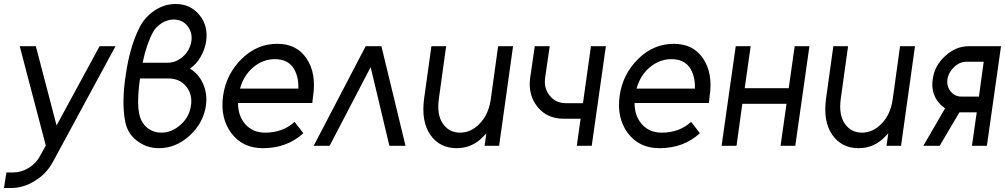

<svg xmlns="http://www.w3.org/2000/svg" viewBox="-20 -732 5046 964"><path d="M79 -500 210 -1 182 49Q162 88 124 111Q87 134 46 134H12L0 212H35Q98 212 155 176Q185 158 207.5 134Q230 110 246 80L560 -500H480L264 -102L160 -500Z M862 -712Q805 -712 756 -679Q705 -645 679 -591Q632 -497 612 -360Q601 -290 600 -231.5Q599 -173 608 -125Q619 -62 667 -26Q715 12 778 12Q863 12 932 -51Q1001 -114 1014 -202Q1022 -262 999 -313Q988 -337 972 -355.5Q956 -374 934 -387Q950 -399 963.5 -413.5Q977 -428 987 -446Q1009 -484 1015 -525Q1026 -603 981 -657Q936 -712 862 -712ZM852 -634Q895 -634 921 -602Q947 -569 941 -525Q933 -479 899 -448Q864 -417 820 -417H696Q706 -465 719.5 -504Q733 -543 748 -570Q755 -584 766.5 -595.5Q778 -607 792 -616Q821 -634 852 -634ZM683 -338H826Q881 -338 914 -299Q947 -259 939 -203Q931 -145 887 -106Q843 -66 789 -66Q752 -66 722 -88Q708 -99 698 -113.5Q688 -128 683 -145Q673 -177 673.5 -225.5Q674 -274 683 -338Z M1548 -215 1552 -250Q1569 -363 1520 -437Q1471 -512 1372 -512Q1270 -512 1193 -436Q1115 -359 1100 -250Q1085 -140 1141 -64Q1198 12 1300 12Q1421 12 1503 -63L1459 -120Q1400 -66 1311 -66Q1249 -66 1211 -109Q1193 -130 1184 -156.5Q1175 -183 1175 -215ZM1360 -435Q1421 -435 1451 -394Q1480 -352 1478 -287H1185Q1203 -352 1249 -392Q1299 -435 1360 -435Z M1555 0 1816 -500H1895L2016 0H1935L1841 -395L1635 0Z M2146 -500 2109 -234Q2102 -179 2109.5 -134.5Q2117 -90 2140 -56Q2187 12 2273 12Q2353 12 2409 -49Q2413 -52 2416 -55.5Q2419 -59 2422 -63L2413 0H2486L2556 -500H2481L2444 -233Q2433 -157 2389 -112Q2345 -66 2290 -66Q2234 -66 2203 -112Q2173 -156 2183 -233L2220 -500Z M2665 -500 2642 -342Q2630 -256 2679 -195Q2727 -136 2809 -136H2895L2876 0H2951L3022 -500H2947L2907 -214H2821Q2770 -214 2740 -252Q2710 -288 2717 -342L2740 -500Z M3539 -215 3543 -250Q3560 -363 3511 -437Q3462 -512 3363 -512Q3261 -512 3184 -436Q3106 -359 3091 -250Q3076 -140 3132 -64Q3189 12 3291 12Q3412 12 3494 -63L3450 -120Q3391 -66 3302 -66Q3240 -66 3202 -109Q3184 -130 3175 -156.5Q3166 -183 3166 -215ZM3351 -435Q3412 -435 3442 -394Q3471 -352 3469 -287H3176Q3194 -352 3240 -392Q3290 -435 3351 -435Z M3603 0H3678L3707 -211H3929L3899 0H3973L4044 -500H3970L3940 -289H3719L3749 -500H3674Z M4164 -500 4127 -234Q4120 -179 4127.5 -134.5Q4135 -90 4158 -56Q4205 12 4291 12Q4371 12 4427 -49Q4431 -52 4434 -55.5Q4437 -59 4440 -63L4431 0H4504L4574 -500H4499L4462 -233Q4451 -157 4407 -112Q4363 -66 4308 -66Q4252 -66 4221 -112Q4191 -156 4201 -233L4238 -500Z M4725 -188 4616 0H4698L4797 -168Q4799 -168 4801 -168Q4803 -168 4804 -168H4884L4860 0H4935L5006 -500H4844Q4779 -500 4726 -451Q4672 -403 4663 -334Q4653 -266 4693 -217Q4700 -208 4708.5 -201Q4717 -194 4725 -188ZM4919 -422 4895 -247H4808Q4774 -247 4753 -273Q4732 -299 4737 -334Q4742 -368 4770 -395Q4798 -422 4833 -422Z"/></svg>

Font: Unageo
Style: Regular-Italic
Weight: 400
Designer: Richard Sepsi
Foundry: Richard Sepsi
Version: Version 2.000